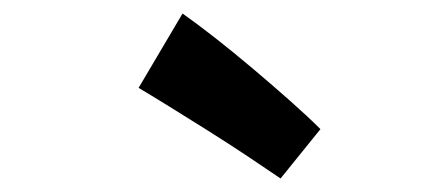

<svg xmlns="http://www.w3.org/2000/svg" viewBox="-20 -1136 640 284"><path d="M395 -872Q376 -885 347.5 -904Q319 -923 288 -942.5Q257 -962 229.5 -979Q202 -996 185 -1006L250 -1116Q270 -1102 297.5 -1080.5Q325 -1059 354 -1034.5Q383 -1010 409.5 -986.5Q436 -963 454 -945Z"/></svg>

Font: Mochiy Pop One
Style: Regular
Weight: 400
Designer: FONTDASU
Foundry: FONTDASU / Google Inc. / Adobe
Version: Version 2.000